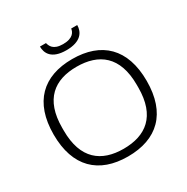

<svg xmlns="http://www.w3.org/2000/svg" viewBox="-194 -1035 1181 1213"><g transform="rotate(-30 396.5 -428.0)"><path d="M394 -764C503 -764 532 -819 532 -868H488C485 -846 471 -808 395 -808C322 -808 310 -846 304 -868H260C260 -819 286 -764 394 -764ZM396 12C609 12 736 -107 736 -343C736 -579 609 -698 396 -698C184 -698 57 -579 57 -343C57 -107 184 12 396 12ZM396 -44C235 -44 125 -125 125 -333V-353C125 -561 235 -642 396 -642C558 -642 669 -561 669 -353V-333C669 -125 558 -44 396 -44Z"/></g></svg>

Font: Archivo ExtraLight
Style: Regular
Weight: 200
Designer: Hector Gatti
Foundry: Omnibus-Type
Version: Version 2.001